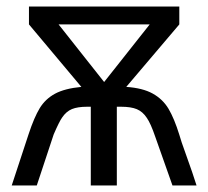

<svg xmlns="http://www.w3.org/2000/svg" viewBox="-20 -570 640 590"><path d="M230 -303 69 -495V-550H531V-495L368 -303Q418.5 -299.5 449.2 -282.5Q480 -265.5 497.8 -235.8Q515.5 -206 531 -156Q535.5 -139 551 -96.5Q573.5 -34 584 0H510L457 -150Q443 -191 431 -208Q418.5 -227 400.5 -234.5Q382.5 -242 352 -242H339V0H259V-242H248Q218.5 -242 201 -234.8Q183.5 -227.5 171 -209Q162 -196.5 145 -157L93 0H16L68 -158Q85 -209.5 102.2 -237.8Q119.5 -266 149 -282Q178.5 -298 230 -303ZM440 -495H160L300 -318Z"/></svg>

Font: JuliaMono Black
Style: Regular
Weight: 900
Monospace: yes
Designer: cormullion
Foundry: corm
Version: Version 0.054; ttfautohint (v1.8.4)